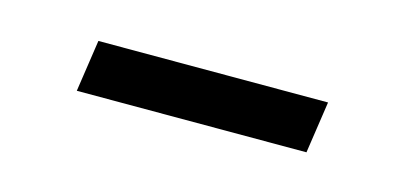

<svg xmlns="http://www.w3.org/2000/svg" viewBox="-25 -437 407 193"><g transform="rotate(15 178.0 -340.0)"><path d="M55 -313 63 -367H302L294 -313Z"/></g></svg>

Font: Iosevka QP Light
Style: Italic
Weight: 300
Italic angle: -9°
Designer: Belleve Invis
Foundry: Belleve Invis
Version: Version 20.0.0; ttfautohint (v1.8.4)